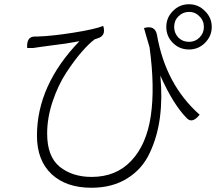

<svg xmlns="http://www.w3.org/2000/svg" viewBox="-20 -826 1040 904"><path d="M658 -694Q710 -709 719 -662Q760 -427 920 -286Q885 -242 859 -270Q795 -335 735 -470Q745 -365 733 -273Q721 -182 685 -106Q650 -30 579 14Q509 58 410 58Q292 58 223 -6Q154 -71 154 -187Q154 -425 354 -632L290 -621Q253 -616 214 -611Q175 -606 163 -604Q155 -603 136 -600H108Q104 -654 144 -654H156Q224 -656 325 -672Q426 -688 466 -704Q481 -657 438 -645L426 -641Q400 -622 365 -582Q330 -542 292 -484Q254 -426 228 -349Q202 -272 202 -197Q202 -89 261 -41Q321 7 411 7Q527 7 598 -69Q670 -145 690 -280Q710 -416 684 -604Q679 -621 669 -655L658 -694ZM800 -699Q800 -670 820 -649Q840 -629 870 -629Q899 -629 919 -649Q940 -670 940 -699Q940 -729 919 -749Q899 -770 870 -770Q841 -770 820 -749Q800 -729 800 -699ZM794 -774Q825 -806 870 -806Q914 -806 945 -774Q977 -743 977 -699Q977 -656 945 -624Q914 -593 870 -593Q825 -593 794 -624Q763 -655 763 -699Q763 -743 794 -774Z"/></svg>

Font: Swei Half Moon CJK SC
Style: Light
Weight: 300
Version: Version 2.071